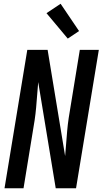

<svg xmlns="http://www.w3.org/2000/svg" viewBox="-20 -1000 545 1020"><path d="M4 0 125 -735H233L326 -171Q329 -205 331.5 -238.5Q334 -272 337 -306Q340 -340 345 -373.5Q350 -407 356 -441L404 -735H505L384 0H276L183 -564Q180 -530 177.5 -496.5Q175 -463 172 -429Q169 -395 164 -361.5Q159 -328 153 -294L105 0ZM340 -795 227 -930 302 -980 400 -835Z"/></svg>

Font: Iosevka Term Curly SmBd Obl
Style: Regular
Weight: 600
Italic angle: -9°
Designer: Belleve Invis
Foundry: Belleve Invis
Version: Version 32.3.0